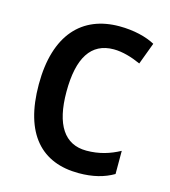

<svg xmlns="http://www.w3.org/2000/svg" viewBox="-89 -621 622 704"><g transform="rotate(15 221.5 -269.5)"><path d="M273 10C327 10 369 -1 405 -22V-110C368 -90 328 -77 279 -77C196 -77 153 -142 153 -267C153 -396 195 -462 281 -462C314 -462 351 -451 384 -436L415 -519C382 -537 334 -549 279 -549C138 -549 48 -456 48 -267C48 -78 133 10 273 10Z"/></g></svg>

Font: Noto Sans Arabic UI SmCn Md
Style: Regular
Weight: 500
Width: 4
Designer: Monotype Design Team, Nadine Chahine and Nizar Qandah
Foundry: Monotype Imaging Inc.
Version: Version 2.010